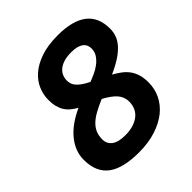

<svg xmlns="http://www.w3.org/2000/svg" viewBox="-193 -820 963 963"><g transform="rotate(-45 289.0 -338.0)"><path d="M421.9 -357.9Q444.3 -345.2 463.1 -331.3Q481.9 -317.4 495.4 -299.3Q508.8 -281.2 516.4 -257.1Q523.9 -232.9 523.9 -200.2Q523.9 -155.3 504.9 -116.2Q485.8 -77.1 449.7 -48.3Q413.6 -19.5 361.1 -2.7Q308.6 14.2 242.2 14.2Q187 14.2 145.3 4.4Q103.5 -5.4 75.4 -25.9Q47.4 -46.4 33.2 -78.6Q19 -110.8 19 -155.8Q19 -216.3 61 -268.8Q103 -321.3 185.1 -358.9Q166 -369.6 151.1 -382.1Q136.2 -394.5 126.2 -410.6Q116.2 -426.8 111.1 -447.3Q106 -467.8 106 -494.1Q106 -530.8 121.1 -565.9Q136.2 -601.1 168 -628.7Q199.7 -656.2 249.5 -673.1Q299.3 -689.9 368.2 -689.9Q578.1 -689.9 578.1 -527.8Q578.1 -503.4 570.3 -481.4Q562.5 -459.5 544.2 -438.5Q525.9 -417.5 496.1 -397.7Q466.3 -377.9 421.9 -357.9ZM319.8 -408.2Q337.4 -415 358.9 -424.8Q380.4 -434.6 398.7 -448.5Q417 -462.4 429.4 -480.7Q441.9 -499 441.9 -522.9Q441.9 -535.6 437.3 -546.6Q432.6 -557.6 422.4 -565.4Q412.1 -573.2 396 -577.6Q379.9 -582 356.9 -582Q325.7 -582 303.7 -575.2Q281.7 -568.4 267.6 -556.6Q253.4 -544.9 246.8 -529.3Q240.2 -513.7 240.2 -496.1Q240.2 -487.3 242.7 -477.1Q245.1 -466.8 253.4 -455.8Q261.7 -444.8 277.6 -432.9Q293.5 -420.9 319.8 -408.2ZM298.8 -308.1Q263.2 -293 236.6 -278.3Q210 -263.7 192.4 -246.8Q174.8 -230 166 -209.5Q157.2 -189 157.2 -162.1Q157.2 -131.8 180.7 -113.5Q204.1 -95.2 253.9 -95.2Q284.7 -95.2 309.3 -102.5Q334 -109.9 351.3 -123.3Q368.7 -136.7 377.9 -156.5Q387.2 -176.3 387.2 -201.2Q387.2 -217.8 381.8 -232.2Q376.5 -246.6 365.5 -259.3Q354.5 -272 337.9 -283.9Q321.3 -295.9 298.8 -308.1Z"/></g></svg>

Font: Lorenzo Sans
Style: Bold Italic
Weight: 700
Italic angle: -12°
Foundry: Intel Corporation
Version: Version 1.00; ttfautohint (v1.5)